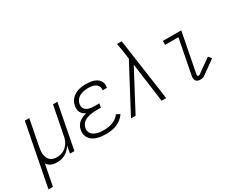

<svg xmlns="http://www.w3.org/2000/svg" viewBox="-140 -1260 2456 1989"><g transform="rotate(-30 1088.0 -265.0)"><path d="M-24 210 120 -530H173L112 -216Q108 -194 106 -172Q104 -150 107.5 -129.5Q111 -109 119.5 -90.5Q128 -72 143 -59Q158 -46 178.5 -40.5Q199 -35 221 -35Q241 -35 261 -39.5Q281 -44 299.5 -53.5Q318 -63 334 -78.5Q350 -94 361.5 -112Q373 -130 380 -149.5Q387 -169 390 -188L457 -530H510L407 0H354L371 -89Q358 -66 338 -46Q318 -26 294.5 -12.5Q271 1 244.5 6.5Q218 12 194 12Q176 12 159 9Q142 6 126.5 -0.5Q111 -7 99 -18Q87 -29 78 -42L29 210Z M782 12Q754 12 727.5 9Q701 6 675.5 -1.5Q650 -9 628.5 -23Q607 -37 592 -57.5Q577 -78 572.5 -104.5Q568 -131 574 -158Q578 -181 590 -202.5Q602 -224 621.5 -239Q641 -254 663.5 -263.5Q686 -273 709 -279Q691 -286 676.5 -298.5Q662 -311 653.5 -327.5Q645 -344 643.5 -364.5Q642 -385 646 -405Q650 -427 660.5 -447.5Q671 -468 687.5 -484.5Q704 -501 724.5 -512.5Q745 -524 766.5 -530.5Q788 -537 810 -539.5Q832 -542 853 -542Q876 -542 898 -539.5Q920 -537 941 -531Q962 -525 980.5 -514Q999 -503 1011 -486.5Q1023 -470 1027.5 -448.5Q1032 -427 1027 -404L1026 -399H974L975 -402Q978 -418 974.5 -432.5Q971 -447 962 -458Q953 -469 940.5 -476.5Q928 -484 913.5 -488Q899 -492 884 -493.5Q869 -495 854 -495Q838 -495 821.5 -493Q805 -491 789 -486.5Q773 -482 757.5 -474.5Q742 -467 729 -455Q716 -443 708 -427.5Q700 -412 697 -396Q694 -380 696.5 -364.5Q699 -349 707.5 -337.5Q716 -326 729 -318.5Q742 -311 757.5 -306.5Q773 -302 788.5 -300.5Q804 -299 820 -299H878L869 -252H811Q793 -252 774.5 -250.5Q756 -249 737.5 -245Q719 -241 700.5 -234Q682 -227 665.5 -215.5Q649 -204 639 -186.5Q629 -169 625 -151Q621 -131 625.5 -112.5Q630 -94 641.5 -80Q653 -66 669.5 -57.5Q686 -49 704.5 -44Q723 -39 742.5 -37Q762 -35 782 -35Q807 -35 832.5 -38.5Q858 -42 883 -51Q908 -60 931.5 -76.5Q955 -93 969 -115L1012 -94Q994 -65 966.5 -43.5Q939 -22 908 -9.5Q877 3 845 7.5Q813 12 782 12Z M1084 0 1374 -547 1361 -642Q1357 -667 1353 -691.5Q1349 -716 1344 -740H1400L1505 0H1450L1387 -468L1139 0Z M1911 12Q1895 12 1880.5 7.5Q1866 3 1857.5 -8.5Q1849 -20 1847.5 -35.5Q1846 -51 1849 -66L1930 -483H1771V-530H1991L1899 -57Q1897 -49 1900 -41Q1903 -33 1911 -33Q1915 -33 1919.5 -34Q1924 -35 1927 -37L2094 -156L2123 -119L1956 0Q1945 7 1933.5 9.5Q1922 12 1911 12Z"/></g></svg>

Font: Lode Dark Term
Style: Italic
Weight: 400
Italic angle: -11°
Monospace: yes
Designer: Belleve Invis
Foundry: Belleve Invis
Version: Version 29.2.0